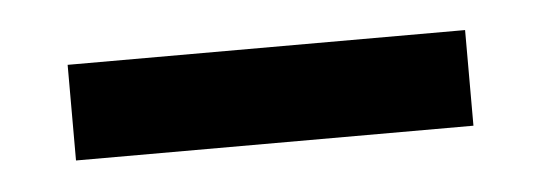

<svg xmlns="http://www.w3.org/2000/svg" viewBox="-24 -38 433 154"><g transform="rotate(-5 192.0 38.5)"><path d="M33 77H353V0H33Z"/></g></svg>

Font: Advent Pro
Style: Regular
Weight: 400
Designer: VivaRado, Andreas Kalpakidis
Foundry: VivaRado, Andreas Kalpakidis
Version: Version 3.000